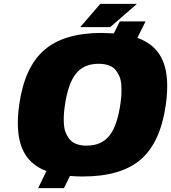

<svg xmlns="http://www.w3.org/2000/svg" viewBox="-20 -890 882 990"><path d="M504.4 -720.2Q521.5 -720.2 566.9 -717.8L597.7 -779.8H730.5L688.5 -694.8Q784.2 -660.6 819.6 -576.7Q855 -492.7 835 -350.1Q807.6 -155.8 706.1 -67.9Q604.5 20 407.2 20Q370.1 20 340.8 17.1L309.6 80.1H176.8L219.2 -7.8Q127 -43 93.3 -126.7Q59.6 -210.4 79.1 -350.1Q106.4 -543.9 208.3 -632.1Q310.1 -720.2 504.4 -720.2ZM486.8 -561Q412.1 -561 371.1 -509.5Q330.1 -458 314 -342.8Q310.5 -318.4 309.3 -297.9Q308.1 -277.3 309.3 -253.2Q310.5 -229 317.1 -210.7Q323.7 -192.4 335.4 -176Q347.2 -159.7 367.9 -150.1Q388.7 -140.6 416.5 -139.2H427.7Q502.9 -139.2 543.9 -190.4Q585 -241.7 601.1 -356Q605 -382.3 606 -404.1Q606.9 -425.8 605.5 -450.7Q604 -475.6 596.7 -494.1Q589.4 -512.7 576.7 -528.6Q564 -544.4 541.7 -552.7Q519.5 -561 489.7 -561ZM393.6 -750 497.1 -870.1H686L548.3 -750Z"/></svg>

Font: Fivo Sans Black
Style: Regular
Weight: 900
Designer: Alexander Slobzheninov
Foundry: Alexander Slobzheninov
Version: 1.0